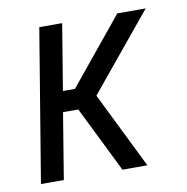

<svg xmlns="http://www.w3.org/2000/svg" viewBox="-65 -583 629 645"><g transform="rotate(-10 250.0 -260.0)"><path d="M24 0 110 -520H188L151 -295H192L376 -520H473L259 -260L387 0H302L191 -225H139L102 0Z"/></g></svg>

Font: Iosevka Curly
Style: Italic
Weight: 400
Italic angle: -9°
Monospace: yes
Designer: Belleve Invis
Foundry: Belleve Invis
Version: Version 22.1.2; ttfautohint (v1.8.4)